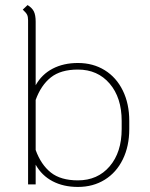

<svg xmlns="http://www.w3.org/2000/svg" viewBox="-20 -729 591 759"><path d="M121 -78V0H91V-649Q91 -663 87 -671Q83 -679 70 -691L89 -709Q107 -698 114 -683.5Q121 -669 121 -643V-392Q145 -435 188 -457.5Q231 -480 288 -480Q348 -480 394 -451.5Q440 -423 465.5 -371Q491 -319 491 -251V-219Q491 -151 465.5 -99Q440 -47 394 -18.5Q348 10 288 10Q231 10 188 -12.5Q145 -35 121 -78ZM461 -219V-251Q461 -343 413.5 -398.5Q366 -454 288 -454Q220 -454 181 -423Q142 -392 121 -334V-136Q142 -78 181 -47Q220 -16 288 -16Q366 -16 413.5 -71.5Q461 -127 461 -219Z"/></svg>

Font: KoHo ExtraLight
Style: Regular
Weight: 275
Version: Version 1.000; ttfautohint (v1.6)